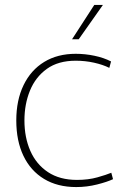

<svg xmlns="http://www.w3.org/2000/svg" viewBox="-20 -748 514 778"><path d="M289 10Q213 10 158.5 -23Q104 -56 75 -116.5Q46 -177 46 -260Q46 -342 75.5 -403Q105 -464 159 -497Q213 -530 287 -530Q325 -530 363 -522Q401 -514 430 -499L423 -473Q397 -486 361 -494Q325 -502 287 -502Q216 -502 170 -469Q124 -436 101.5 -381Q79 -326 79 -260Q79 -191 103 -136.5Q127 -82 174.5 -50.5Q222 -19 292 -19Q338 -19 375 -29.5Q412 -40 431 -48L438 -22Q415 -11 373.5 -0.5Q332 10 289 10ZM272 -589 362 -728H397L299 -589Z"/></svg>

Font: Murecho ExtraLight
Style: Regular
Weight: 200
Designer: Neil Summerour
Foundry: Positype
Version: Version 1.010; ttfautohint (v1.8.3)